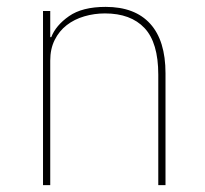

<svg xmlns="http://www.w3.org/2000/svg" viewBox="-20 -538 596 558"><path d="M105 0V-506H126V-430H129Q142 -464 180.5 -491Q219 -518 287 -518Q372 -518 416.5 -469Q461 -420 461 -325V0H440V-321Q440 -414 400 -456.5Q360 -499 285 -499Q254 -499 225 -490.5Q196 -482 174 -465Q152 -448 139 -422Q126 -396 126 -362V0Z"/></svg>

Font: IBM Plex Sans Arabic Thin
Style: Regular
Weight: 100
Designer: Mike Abbink, Paul van der Laan, Pieter van Rosmalen, Wael Morcos, Khajak Apelian
Foundry: Bold Monday
Version: Version 1.101